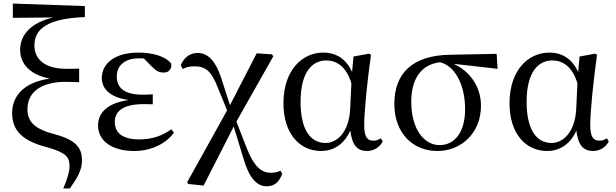

<svg xmlns="http://www.w3.org/2000/svg" viewBox="-20 -832 3455 1077"><path d="M335 225H372C414 166 440 121 440 69C440 2 412 -45 290 -78C173 -108 134 -149 134 -220C134 -312 206 -373 349 -373C367 -373 397 -372 424 -371V-447C401 -446 370 -446 354 -446C229 -446 173 -501 173 -578C173 -671 250 -729 456 -736V-798L52 -812V-732L277 -734C160 -706 93 -642 93 -552C93 -479 142 -414 259 -391C109 -370 48 -289 48 -198C48 -97 109 -41 244 -6C353 24 370 52 370 98C370 133 357 174 335 225Z M732 15C832 15 912 -28 956 -88L941 -107C889 -69 831 -50 760 -50C668 -50 624 -87 624 -147C624 -203 662 -248 788 -248C799 -248 810 -248 837 -247V-303C813 -301 797 -301 780 -301C674 -301 635 -342 635 -403C635 -465 680 -505 762 -505L787 -504L831 -459C860 -430 875 -425 900 -425C926 -425 944 -444 941 -474C910 -517 834 -537 757 -537C618 -537 551 -471 551 -395C551 -334 597 -285 703 -271C578 -254 530 -196 530 -128C530 -39 612 15 732 15Z M1476 213C1521 213 1547 187 1563 143L1553 125C1540 134 1520 137 1499 137C1447 137 1405 103 1365 1L1306 -150L1513 -516L1506 -527L1420 -533L1270 -242L1219 -400C1188 -492 1145 -535 1089 -535C1046 -535 1012 -510 994 -466L1005 -445C1021 -454 1041 -460 1071 -460C1130 -460 1165 -436 1202 -340L1254 -213L1030 190L1036 200L1122 209L1291 -122L1345 55C1377 167 1421 213 1476 213Z M1782 15C1844 15 1909 -17 1945 -100C1955 -16 1985 15 2039 15C2079 15 2111 -8 2127 -39L2116 -56C2103 -48 2092 -43 2073 -43C2040 -43 2023 -65 2023 -129C2023 -211 2041 -383 2061 -524L2051 -531L1963 -515L1955 -428C1922 -502 1865 -537 1793 -537C1677 -537 1570 -440 1570 -253C1570 -84 1659 15 1782 15ZM1951 -365 1944 -217C1936 -84 1866 -30 1806 -30C1720 -30 1666 -107 1666 -261C1666 -430 1733 -493 1810 -493C1867 -493 1922 -460 1951 -365Z M2433 15C2568 15 2678 -86 2678 -239C2678 -349 2612 -435 2524 -474L2771 -446L2766 -530L2507 -525C2289 -522 2192 -417 2192 -249C2192 -85 2296 15 2433 15ZM2449 -483C2542 -458 2589 -341 2589 -220C2589 -91 2531 -18 2446 -18C2359 -18 2287 -107 2287 -261C2287 -386 2339 -470 2449 -483Z M3050 15C3112 15 3177 -17 3213 -100C3223 -16 3253 15 3307 15C3347 15 3379 -8 3395 -39L3384 -56C3371 -48 3360 -43 3341 -43C3308 -43 3291 -65 3291 -129C3291 -211 3309 -383 3329 -524L3319 -531L3231 -515L3223 -428C3190 -502 3133 -537 3061 -537C2945 -537 2838 -440 2838 -253C2838 -84 2927 15 3050 15ZM3219 -365 3212 -217C3204 -84 3134 -30 3074 -30C2988 -30 2934 -107 2934 -261C2934 -430 3001 -493 3078 -493C3135 -493 3190 -460 3219 -365Z"/></svg>

Font: Noto Serif TC Medium
Style: Regular
Weight: 500
Designer: Ryoko NISHIZUKA 西塚涼子 (kana & ideographs); Frank Grießhammer (Latin, Greek & Cyrillic); Wenlong ZHANG 张文龙 (bopomofo); San
Foundry: Adobe
Version: Version 2.001;hotconv 1.1.0;makeotfexe 2.6.0